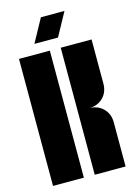

<svg xmlns="http://www.w3.org/2000/svg" viewBox="-131 -953 722 1022"><g transform="rotate(-15 230.0 -442.0)"><path d="M30 0V-700H200V0ZM260 -350V-700H430V-457Q430 -410 400 -380Q370 -350 323 -350Q370 -350 400 -320Q430 -290 430 -243V0H260ZM330 -884 260 -756H130L200 -884Z"/></g></svg>

Font: Promplate
Style: Bold
Weight: 400
Designer: Evgeny Tarasenko
Foundry: Evgeny Tarasenko
Version: Version 1.000